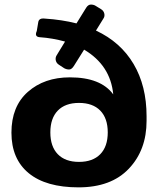

<svg xmlns="http://www.w3.org/2000/svg" viewBox="-20 -806 688 836"><path d="M284.2 -469.2Q418.9 -469.2 473.1 -395Q460.9 -522 346.2 -589.8L301.8 -519Q292 -503.4 281 -503.4Q270 -503.4 259.8 -508.8L236.8 -523.9Q225.6 -530.8 222.9 -543Q220.2 -555.2 227.1 -565.9L263.2 -625Q209 -640.1 152.8 -644Q128.9 -646 140.1 -670.9L147 -711.9Q150.4 -725.6 168 -725.6Q171.4 -725.6 174.8 -725.1Q250 -720.2 313 -704.1L355 -772Q363.8 -786.1 375.7 -786.1Q387.7 -786.1 396 -780.8L419.9 -766.1Q431.2 -759.3 434.1 -747.1Q437 -734.9 430.2 -725.1L397.9 -672.9Q504.9 -623 561.5 -527.6Q618.2 -432.1 618.2 -299.8V-279.8Q618.2 -152.8 541 -71.5Q463.9 9.8 322 9.8Q180.2 9.8 105 -52Q29.8 -113.8 29.8 -228.3Q29.8 -342.8 101.3 -406Q172.9 -469.2 284.2 -469.2ZM324 -357.9Q264.2 -357.9 231.7 -324.5Q199.2 -291 199.2 -229.5Q199.2 -168 231.7 -134.5Q264.2 -101.1 324 -101.1Q383.8 -101.1 416.5 -134.5Q449.2 -168 449.2 -229.5Q449.2 -291 416.5 -324.5Q383.8 -357.9 324 -357.9Z"/></svg>

Font: Days One
Style: Regular
Weight: 400
Designer: Alexander Kalachev, Alexey Maslov, Jovanny Lemonad
Foundry: Alexander Kalachev, Alexey Maslov, Jovanny Lemonad
Version: Version 1.002